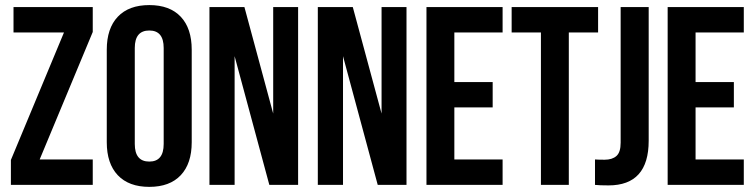

<svg xmlns="http://www.w3.org/2000/svg" viewBox="-20 -728 2977 756"><path d="M22.9 0V-98.1L231.9 -600.1H33.2V-700.2H345.2V-602.1L136.2 -100.1H345.2V0Z M400.4 -168V-532.2Q400.4 -616.2 443.8 -662.1Q487.3 -708 567.9 -708Q648.4 -708 691.7 -662.1Q734.9 -616.2 734.9 -532.2V-168Q734.9 -84 691.7 -38.1Q648.4 7.8 567.9 7.8Q487.3 7.8 443.8 -38.1Q400.4 -84 400.4 -168ZM510.7 -161.1Q510.7 -91.8 567.9 -91.8Q624.5 -91.8 624.5 -161.1V-539.1Q624.5 -607.9 567.9 -607.9Q510.7 -607.9 510.7 -539.1Z M804.7 0V-700.2H942.4L1055.7 -280.8V-700.2H1153.8V0H1040.5L903.8 -506.8V0Z M1231.4 0V-700.2H1369.1L1482.4 -280.8V-700.2H1580.6V0H1467.3L1330.6 -506.8V0Z M1659.2 0V-700.2H1959V-600.1H1769V-404.8H1919.9V-305.2H1769V-100.1H1959V0Z M1994.6 -600.1V-700.2H2335V-600.1H2219.7V0H2109.9V-600.1Z M2322.8 0V-100.1Q2335 -99.1 2360.8 -99.1Q2390.6 -99.1 2407.2 -113.8Q2423.8 -128.4 2423.8 -166V-700.2H2534.2V-173.8Q2534.2 2 2376 2Q2340.8 2 2322.8 0Z M2608.9 0V-700.2H2908.7V-600.1H2718.8V-404.8H2869.6V-305.2H2718.8V-100.1H2908.7V0Z"/></svg>

Font: Bebas Neue Bold
Style: Regular
Weight: 700
Designer: Ryoichi Tsunekawa
Foundry: Ryoichi Tsunekawa
Version: Version 1.300